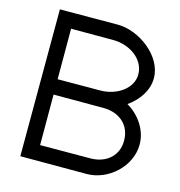

<svg xmlns="http://www.w3.org/2000/svg" viewBox="-111 -839 898 958"><g transform="rotate(15 337.5 -360.0)"><path d="M529.1 -369.6C594.1 -331.6 640.7 -262.7 640 -189C640 -79 536 21 420 20H120H80V-20L81 -699V-739H121L380 -740C492 -740 624 -641 623 -527C623 -464.7 583.5 -407.8 529.1 -369.6ZM160.4 -399.2 380 -400C466 -400 544 -454 543 -527C543 -602 467 -659 380 -660H160ZM160.6 -320 161 -59 420 -60C503 -60 561 -112 560 -189C560 -267 504 -319 420 -320H383.5C382.4 -320 381.2 -320 380 -320Z"/></g></svg>

Font: Nordica Plus
Style: NordicaClassicLight
Weight: 300
Version: Version 1.01